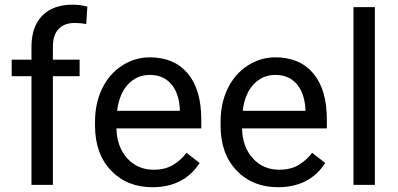

<svg xmlns="http://www.w3.org/2000/svg" viewBox="-20 -780 1678 810"><path d="M112.8 0V-458.5H29.3V-528.3H112.8V-582.5Q112.8 -667.5 158.2 -713.9Q203.6 -760.3 286.6 -760.3Q317.9 -760.3 348.6 -752L343.8 -678.7Q320.8 -683.1 294.9 -683.1Q251 -683.1 227.1 -657.5Q203.1 -631.8 203.1 -584V-528.3H315.9V-458.5H203.1V0Z M623 9.8Q515.6 9.8 448.2 -60.8Q380.9 -131.3 380.9 -249.5V-266.1Q380.9 -344.7 410.9 -406.5Q440.9 -468.3 494.9 -503.2Q548.8 -538.1 611.8 -538.1Q714.8 -538.1 772 -470.2Q829.1 -402.3 829.1 -275.9V-238.3H471.2Q473.1 -160.2 516.8 -112.1Q560.5 -64 627.9 -64Q675.8 -64 709 -83.5Q742.2 -103 767.1 -135.3L822.3 -92.3Q755.9 9.8 623 9.8ZM611.8 -463.9Q557.1 -463.9 520 -424.1Q482.9 -384.3 474.1 -312.5H738.8V-319.3Q734.9 -388.2 701.7 -426Q668.5 -463.9 611.8 -463.9Z M1152.8 9.8Q1045.4 9.8 978 -60.8Q910.6 -131.3 910.6 -249.5V-266.1Q910.6 -344.7 940.7 -406.5Q970.7 -468.3 1024.7 -503.2Q1078.6 -538.1 1141.6 -538.1Q1244.6 -538.1 1301.8 -470.2Q1358.9 -402.3 1358.9 -275.9V-238.3H1001Q1002.9 -160.2 1046.6 -112.1Q1090.3 -64 1157.7 -64Q1205.6 -64 1238.8 -83.5Q1272 -103 1296.9 -135.3L1352.1 -92.3Q1285.6 9.8 1152.8 9.8ZM1141.6 -463.9Q1086.9 -463.9 1049.8 -424.1Q1012.7 -384.3 1003.9 -312.5H1268.6V-319.3Q1264.6 -388.2 1231.4 -426Q1198.2 -463.9 1141.6 -463.9Z M1561.5 0H1471.2V-750H1561.5Z"/></svg>

Font: Mardoto
Style: Regular
Weight: 400
Designer: Christian Robertson, Vahan Hovhannisyan
Foundry: Google
Version: Version 1.000